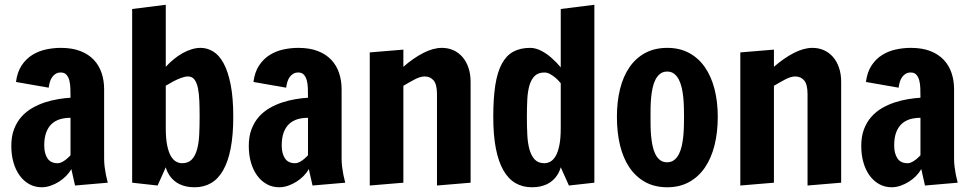

<svg xmlns="http://www.w3.org/2000/svg" viewBox="-20 -770 4067 803"><path d="M27.3 -159.7Q27.3 -199.7 38.8 -229.7Q50.3 -259.8 69.6 -281.5Q88.9 -303.2 114.3 -317.9Q139.6 -332.5 167.2 -341.6Q194.8 -350.6 222.7 -355.2Q250.5 -359.9 274.9 -361.3Q274.9 -380.9 274.4 -399.7Q273.9 -418.5 270 -433.3Q266.1 -448.2 257.8 -457.5Q249.5 -466.8 234.4 -466.8Q221.7 -466.8 212.6 -461.2Q203.6 -455.6 197.5 -446.5Q191.4 -437.5 188.2 -426Q185.1 -414.6 183.6 -403.3L46.9 -427.2Q52.2 -469.2 70.8 -496.8Q89.4 -524.4 115.5 -540.5Q141.6 -556.6 172.6 -563.2Q203.6 -569.8 234.4 -569.8Q282.2 -569.8 316.4 -556.4Q350.6 -543 372.6 -519.5Q394.5 -496.1 405 -464.6Q415.5 -433.1 415.5 -397V-106Q415.5 -89.4 417.7 -71.8Q419.9 -54.2 422.9 -39.6Q426.3 -22.5 430.7 -5.9L293.9 5.9L278.3 -63Q270 -47.9 256.6 -34.2Q243.2 -20.5 226.6 -10Q210 0.5 191.4 6.8Q172.9 13.2 154.8 13.2Q126 13.2 102.5 0.2Q79.1 -12.7 62.3 -35.9Q45.4 -59.1 36.4 -90.6Q27.3 -122.1 27.3 -159.7ZM165 -161.6Q165 -128.4 178.5 -107.9Q191.9 -87.4 220.7 -87.4Q230.5 -87.4 240 -92.5Q249.5 -97.7 257.3 -104Q266.1 -111.3 274.9 -120.6V-277.3Q251.5 -277.3 231.4 -271.5Q211.4 -265.6 196.5 -252Q181.6 -238.3 173.3 -216.1Q165 -193.8 165 -161.6Z M532.7 -5.9V-732.4L673.3 -750V-490.7Q689.5 -508.3 707.5 -522.9Q725.6 -537.6 744.1 -547.9Q762.7 -558.1 781.7 -564Q800.8 -569.8 818.8 -569.8Q846.7 -569.8 871.6 -554.7Q896.5 -539.6 915 -505.6Q933.6 -471.7 944.6 -416.5Q955.6 -361.3 955.6 -281.2Q955.6 -205.1 944.8 -149.7Q934.1 -94.2 913.3 -57.9Q892.6 -21.5 862.5 -4.2Q832.5 13.2 793.9 13.2Q774.4 13.2 759 9.8Q743.7 6.3 731.4 0.5Q719.2 -5.4 710.2 -12.9Q701.2 -20.5 694.8 -28.3Q679.7 -46.9 673.3 -70.3L639.2 5.9ZM673.3 -234.4Q673.3 -190.4 679.2 -161.9Q685.1 -133.3 694.8 -116.9Q704.6 -100.6 716.8 -94Q729 -87.4 741.7 -87.4Q767.6 -87.4 782.2 -103Q796.9 -118.7 804.2 -145.3Q811.5 -171.9 813.2 -207Q814.9 -242.2 814.9 -281.2Q814.9 -316.9 813.7 -347.7Q812.5 -378.4 807.9 -401.1Q803.2 -423.8 793.5 -437Q783.7 -450.2 766.1 -450.2Q753.4 -450.2 737.3 -444.1Q721.2 -438 707 -430.7Q690.4 -421.9 673.3 -411.6Z M1020.5 -159.7Q1020.5 -199.7 1032 -229.7Q1043.5 -259.8 1062.7 -281.5Q1082 -303.2 1107.4 -317.9Q1132.8 -332.5 1160.4 -341.6Q1188 -350.6 1215.8 -355.2Q1243.7 -359.9 1268.1 -361.3Q1268.1 -380.9 1267.6 -399.7Q1267.1 -418.5 1263.2 -433.3Q1259.3 -448.2 1251 -457.5Q1242.7 -466.8 1227.5 -466.8Q1214.8 -466.8 1205.8 -461.2Q1196.8 -455.6 1190.7 -446.5Q1184.6 -437.5 1181.4 -426Q1178.2 -414.6 1176.8 -403.3L1040 -427.2Q1045.4 -469.2 1064 -496.8Q1082.5 -524.4 1108.6 -540.5Q1134.8 -556.6 1165.8 -563.2Q1196.8 -569.8 1227.5 -569.8Q1275.4 -569.8 1309.6 -556.4Q1343.8 -543 1365.7 -519.5Q1387.7 -496.1 1398.2 -464.6Q1408.7 -433.1 1408.7 -397V-106Q1408.7 -89.4 1410.9 -71.8Q1413.1 -54.2 1416 -39.6Q1419.4 -22.5 1423.8 -5.9L1287.1 5.9L1271.5 -63Q1263.2 -47.9 1249.8 -34.2Q1236.3 -20.5 1219.7 -10Q1203.1 0.5 1184.6 6.8Q1166 13.2 1147.9 13.2Q1119.1 13.2 1095.7 0.2Q1072.3 -12.7 1055.4 -35.9Q1038.6 -59.1 1029.5 -90.6Q1020.5 -122.1 1020.5 -159.7ZM1158.2 -161.6Q1158.2 -128.4 1171.6 -107.9Q1185.1 -87.4 1213.9 -87.4Q1223.6 -87.4 1233.2 -92.5Q1242.7 -97.7 1250.5 -104Q1259.3 -111.3 1268.1 -120.6V-277.3Q1244.6 -277.3 1224.6 -271.5Q1204.6 -265.6 1189.7 -252Q1174.8 -238.3 1166.5 -216.1Q1158.2 -193.8 1158.2 -161.6Z M1807.6 -375.5Q1807.6 -417 1793.5 -433.6Q1779.3 -450.2 1756.3 -450.2Q1737.8 -450.2 1714.6 -438Q1691.4 -425.8 1667 -411.1V-5.9L1526.4 5.9V-550.8L1667 -562.5V-490.7Q1709 -527.3 1750.5 -548.6Q1792 -569.8 1828.1 -569.8Q1854.5 -569.8 1876.5 -559.8Q1898.4 -549.8 1914.3 -531.5Q1930.2 -513.2 1939.2 -486.8Q1948.2 -460.4 1948.2 -427.7V-5.9L1807.6 5.9Z M2359.4 5.9 2325.2 -70.3Q2318.8 -46.9 2303.7 -28.3Q2297.4 -20.5 2288.3 -12.9Q2279.3 -5.4 2267.1 0.5Q2254.9 6.3 2239.5 9.8Q2224.1 13.2 2204.6 13.2Q2166 13.2 2136 -4.2Q2106 -21.5 2085.2 -57.9Q2064.5 -94.2 2053.7 -149.7Q2043 -205.1 2043 -281.2Q2043 -358.9 2051.5 -413.8Q2060.1 -468.8 2078.9 -503.4Q2097.7 -538.1 2127 -554Q2156.2 -569.8 2197.8 -569.8Q2209.5 -569.8 2221.4 -566.4Q2233.4 -563 2244.6 -557.1Q2255.9 -551.3 2266.4 -543.9Q2276.9 -536.6 2285.6 -528.8Q2306.6 -510.7 2325.2 -488.3V-732.4L2465.8 -750V-5.9ZM2325.2 -421.9Q2314.9 -434.6 2303.7 -444.3Q2293.9 -452.6 2281.7 -459.7Q2269.5 -466.8 2256.8 -466.8Q2231 -466.8 2216.3 -452.4Q2201.7 -438 2194.3 -412.8Q2187 -387.7 2185.3 -353.8Q2183.6 -319.8 2183.6 -281.2Q2183.6 -242.2 2185.3 -207Q2187 -171.9 2194.3 -145.3Q2201.7 -118.7 2216.3 -103Q2231 -87.4 2256.8 -87.4Q2269.5 -87.4 2281.7 -94Q2293.9 -100.6 2303.7 -116.9Q2313.5 -133.3 2319.3 -161.9Q2325.2 -190.4 2325.2 -234.4Z M2771 13.2Q2718.3 13.2 2678.7 -8.5Q2639.2 -30.3 2612.8 -69.1Q2586.4 -107.9 2573.2 -162.1Q2560.1 -216.3 2560.1 -281.7Q2560.1 -344.7 2573.2 -397.7Q2586.4 -450.7 2612.8 -489Q2639.2 -527.3 2678.7 -548.6Q2718.3 -569.8 2771 -569.8Q2822.3 -569.8 2861.8 -548.6Q2901.4 -527.3 2928 -489Q2954.6 -450.7 2968.3 -397.7Q2981.9 -344.7 2981.9 -281.7Q2981.9 -216.3 2968.3 -162.1Q2954.6 -107.9 2928 -69.1Q2901.4 -30.3 2861.8 -8.5Q2822.3 13.2 2771 13.2ZM2770 -91.3Q2787.1 -91.3 2799.3 -100.6Q2811.5 -109.9 2819.3 -125.2Q2827.1 -140.6 2831.5 -160.4Q2835.9 -180.2 2837.9 -201.4Q2839.8 -222.7 2840.3 -243.4Q2840.8 -264.2 2840.8 -281.7Q2840.8 -298.8 2840.3 -319.3Q2839.8 -339.8 2837.9 -360.8Q2835.9 -381.8 2831.5 -401.6Q2827.1 -421.4 2819.3 -436.8Q2811.5 -452.1 2799.6 -461.4Q2787.6 -470.7 2770.5 -470.7Q2752.9 -470.7 2741 -461.4Q2729 -452.1 2721.2 -436.8Q2713.4 -421.4 2709.2 -401.6Q2705.1 -381.8 2703.1 -360.8Q2701.2 -339.8 2700.9 -319.3Q2700.7 -298.8 2700.7 -281.7Q2700.7 -264.2 2700.9 -243.4Q2701.2 -222.7 2703.1 -201.4Q2705.1 -180.2 2709.2 -160.4Q2713.4 -140.6 2720.9 -125.2Q2728.5 -109.9 2740.5 -100.6Q2752.4 -91.3 2770 -91.3Z M3357.4 -375.5Q3357.4 -417 3343.3 -433.6Q3329.1 -450.2 3306.2 -450.2Q3287.6 -450.2 3264.4 -438Q3241.2 -425.8 3216.8 -411.1V-5.9L3076.2 5.9V-550.8L3216.8 -562.5V-490.7Q3258.8 -527.3 3300.3 -548.6Q3341.8 -569.8 3377.9 -569.8Q3404.3 -569.8 3426.3 -559.8Q3448.2 -549.8 3464.1 -531.5Q3480 -513.2 3489 -486.8Q3498 -460.4 3498 -427.7V-5.9L3357.4 5.9Z M3582 -159.7Q3582 -199.7 3593.5 -229.7Q3605 -259.8 3624.3 -281.5Q3643.6 -303.2 3668.9 -317.9Q3694.3 -332.5 3721.9 -341.6Q3749.5 -350.6 3777.3 -355.2Q3805.2 -359.9 3829.6 -361.3Q3829.6 -380.9 3829.1 -399.7Q3828.6 -418.5 3824.7 -433.3Q3820.8 -448.2 3812.5 -457.5Q3804.2 -466.8 3789.1 -466.8Q3776.4 -466.8 3767.3 -461.2Q3758.3 -455.6 3752.2 -446.5Q3746.1 -437.5 3742.9 -426Q3739.7 -414.6 3738.3 -403.3L3601.6 -427.2Q3606.9 -469.2 3625.5 -496.8Q3644 -524.4 3670.2 -540.5Q3696.3 -556.6 3727.3 -563.2Q3758.3 -569.8 3789.1 -569.8Q3836.9 -569.8 3871.1 -556.4Q3905.3 -543 3927.2 -519.5Q3949.2 -496.1 3959.7 -464.6Q3970.2 -433.1 3970.2 -397V-106Q3970.2 -89.4 3972.4 -71.8Q3974.6 -54.2 3977.5 -39.6Q3981 -22.5 3985.4 -5.9L3848.6 5.9L3833 -63Q3824.7 -47.9 3811.3 -34.2Q3797.9 -20.5 3781.2 -10Q3764.6 0.5 3746.1 6.8Q3727.5 13.2 3709.5 13.2Q3680.7 13.2 3657.2 0.2Q3633.8 -12.7 3616.9 -35.9Q3600.1 -59.1 3591.1 -90.6Q3582 -122.1 3582 -159.7ZM3719.7 -161.6Q3719.7 -128.4 3733.2 -107.9Q3746.6 -87.4 3775.4 -87.4Q3785.2 -87.4 3794.7 -92.5Q3804.2 -97.7 3812 -104Q3820.8 -111.3 3829.6 -120.6V-277.3Q3806.2 -277.3 3786.1 -271.5Q3766.1 -265.6 3751.2 -252Q3736.3 -238.3 3728 -216.1Q3719.7 -193.8 3719.7 -161.6Z"/></svg>

Font: Francois One
Style: Regular
Weight: 400
Designer: Vernon Adams
Foundry: vernon adams
Version: Version 1.000